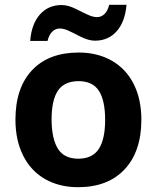

<svg xmlns="http://www.w3.org/2000/svg" viewBox="-20 -777 659 807"><path d="M574.2 -273.9Q574.2 -140.6 503.9 -65.4Q433.6 9.8 308.1 9.8Q229.5 9.8 169.4 -24.4Q109.4 -58.6 77.1 -123.5Q44.9 -188 44.9 -273.9Q44.9 -407.7 114.7 -481.9Q184.6 -556.2 311 -556.2Q389.6 -556.2 449.7 -522Q509.8 -487.8 542 -423.8Q574.2 -359.9 574.2 -273.9ZM196.8 -274.4Q197.3 -193.4 223.6 -151.4Q250 -109.9 309.6 -109.9Q369.1 -110.4 395.5 -151.4Q421.9 -192.4 421.9 -273.4Q421.9 -354.5 395.5 -395.5Q369.1 -436 309.6 -436Q250 -435.5 223.1 -395.5Q196.8 -355.5 196.8 -274.4ZM179.7 -605H106.9Q112.3 -675.8 147.5 -715.8Q182.6 -755.9 239.7 -755.9Q266.6 -755.9 301.3 -738.3Q335.9 -720.7 354 -712.9Q372.1 -705.1 388.7 -705.1Q405.3 -705.1 418.9 -717.8Q432.6 -730.5 439 -756.8H511.7Q505.9 -686 470.7 -646Q435.5 -606 378.9 -606Q352.1 -606 317.4 -623.5Q282.7 -641.6 264.6 -649.4Q247.1 -657.2 230.5 -657.2Q213.9 -657.2 200.2 -644.5Q186.5 -631.8 179.7 -605Z"/></svg>

Font: OpenSans-Bold
Style: Bold
Weight: 700
Foundry: Ascender Corporation
Version: Version 1.10